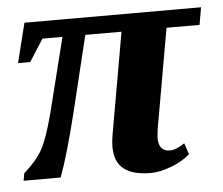

<svg xmlns="http://www.w3.org/2000/svg" viewBox="-41 -504 649 560"><g transform="rotate(-5 283.5 -224.5)"><path d="M379.4 9.8Q326.2 9.8 300 -11.2Q273.9 -32.2 273.9 -76.2Q273.9 -89.4 277.3 -110.8L329.6 -408.2H223.6L169.9 -187Q139.2 -62.5 115.7 0H7.3L11.2 -22Q47.4 -53.2 64.9 -84.2Q82.5 -115.2 102.1 -189.9L156.7 -408.2H98.1L56.6 -343.3H21L49.8 -459H566.9L558.1 -408.2H461.4L409.7 -114.7L407.2 -90.8Q407.2 -50.8 440.4 -50.8Q458 -50.8 483.4 -67.9L494.6 -35.2Q472.7 -15.6 439 -2.9Q405.3 9.8 379.4 9.8Z"/></g></svg>

Font: Liberation Serif
Style: Bold Italic
Weight: 700
Italic angle: -16.333°
Designer: Steve Matteson
Foundry: Ascender Corporation
Version: Version 2.1.5